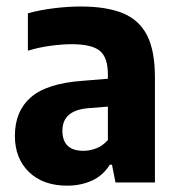

<svg xmlns="http://www.w3.org/2000/svg" viewBox="-20 -576 560 606"><path d="M192 10Q116 10 71.5 -33Q27 -76 27 -147.5Q27 -225 77.5 -269Q128 -313 241.5 -321L320.5 -327.5V-340.5Q320.5 -395 294.8 -415.8Q269 -436.5 206.5 -436.5Q176.5 -436.5 139.5 -431.5Q102.5 -426.5 68 -416V-534Q105.5 -544.5 150.2 -550Q195 -555.5 234.5 -555.5Q315.5 -555.5 367.2 -534.5Q419 -513.5 444 -464.8Q469 -416 469 -332V0H344.5L333.5 -56H326.5Q304.5 -21 269.2 -5.5Q234 10 192 10ZM177 -163.5Q177 -100 243.5 -100Q263 -100 283.2 -107.5Q303.5 -115 320.5 -134V-239.5L258 -234.5Q177 -227.5 177 -163.5Z"/></svg>

Font: Encode Sans SemiCondensed SemiCondensed
Style: Bold
Weight: 700
Width: 4
Designer: Multiple Designers
Foundry: Impallari Type
Version: Version 3.000; ttfautohint (v1.8.3) -l 8 -r 50 -G 200 -x 14 